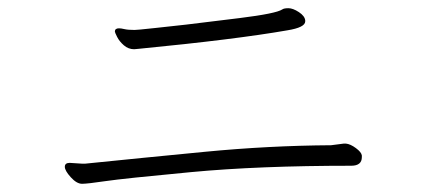

<svg xmlns="http://www.w3.org/2000/svg" viewBox="-20 -580 1040 468"><path d="M308 -507 322 -508Q330 -509 360.5 -512Q391 -515 433.5 -520Q476 -525 564.5 -536Q653 -547 668 -557Q672 -560 683 -560Q694 -560 708.5 -550.5Q723 -541 724 -530V-528Q724 -513 680 -506Q554 -484 318 -461L307 -460Q293 -460 282 -469.5Q271 -479 265.5 -490Q260 -501 260 -503Q260 -511 270 -511Q275 -511 283.5 -509Q292 -507 308 -507ZM787 -226 818 -230H823Q834 -229 847.5 -219Q861 -209 862 -201V-197Q862 -176 836 -176Q611 -176 446 -160.5Q281 -145 237 -138.5Q193 -132 180 -132Q167 -132 152.5 -148Q138 -164 138 -173.5Q138 -183 150 -183L181 -181H187Q324 -195 479.5 -210Q635 -225 787 -226Z"/></svg>

Font: ToneOZ-Pinyin-WenKai-Light
Style: Light
Weight: 300
Designer: Fontworks Inc.
Foundry: ToneOZ
Version: Version 0.240331